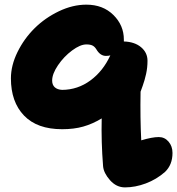

<svg xmlns="http://www.w3.org/2000/svg" viewBox="-20 -583 761 825"><path d="M517.1 222.2Q480 222.2 452.6 191.2Q425.3 160.2 422.9 130.9Q414.6 26.4 417 -74.2Q377.4 -50.3 337.6 -39.1Q297.9 -27.8 247.1 -27.8Q139.6 -27.8 83.3 -86.4Q26.9 -145 26.9 -246.1Q26.9 -301.8 55.2 -359.4Q83.5 -417 128.7 -461.7Q173.8 -506.3 233.2 -534.7Q292.5 -563 351.1 -563Q422.4 -563 467.3 -518.6Q512.2 -474.1 512.2 -413.1V-404.8Q558.6 -403.3 586.2 -380.1Q613.8 -356.9 613.8 -321.8Q613.8 -292.5 607.7 -265.1Q601.6 -237.8 593.3 -214.8Q585 -191.9 584 -189Q582 -75.7 586.9 20Q633.8 5.9 662.1 5.9Q687.5 5.9 704.3 25.6Q721.2 45.4 721.2 74.2Q721.2 125 689 155.8Q652.3 188 606.7 205.1Q561 222.2 517.1 222.2ZM204.1 -236.8Q204.1 -218.3 215.3 -208Q226.6 -197.8 247.1 -196.8Q314 -197.3 368.4 -237.3Q422.9 -277.3 454.1 -345.2Q446.8 -342.8 435.1 -342.8Q410.6 -342.8 394 -371.1Q387.2 -382.3 377.7 -387.2Q368.2 -392.1 351.1 -392.1Q324.7 -392.1 289.6 -366Q254.4 -339.8 229.2 -302.7Q204.1 -265.6 204.1 -236.8Z"/></svg>

Font: Shantell Sans Bouncy
Style: Regular
Weight: 800
Designer: Stephen Nixon, Anya Danilova, Shantell Martin
Foundry: Arrow Type
Version: Version 1.006;[9816181b4]